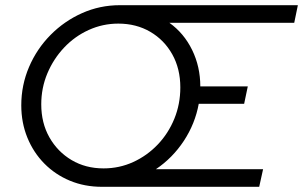

<svg xmlns="http://www.w3.org/2000/svg" viewBox="-20 -720 1168 740"><path d="M373 0Q306 0 249.5 -23.5Q193 -47 151 -89.5Q109 -132 85.5 -189.5Q62 -247 62 -314Q62 -392 92 -462Q122 -532 175 -585.5Q228 -639 296.5 -669.5Q365 -700 442 -700H1128L1114 -632H633Q689 -592 720.5 -527.5Q752 -463 752 -387H935L921 -320H746Q732 -243 688.5 -177Q645 -111 581 -68H994L979 0ZM379 -71Q440 -71 493.5 -95.5Q547 -120 588 -163Q629 -206 652 -262.5Q675 -319 675 -383Q675 -455 644 -510.5Q613 -566 559 -597.5Q505 -629 436 -629Q376 -629 322 -604.5Q268 -580 227 -536.5Q186 -493 162.5 -437Q139 -381 139 -318Q139 -246 170.5 -190.5Q202 -135 256 -103Q310 -71 379 -71Z"/></svg>

Font: Red Hat Display
Style: Italic
Weight: 300
Italic angle: -12°
Designer: Pentagram, MCKL
Foundry: Pentagram, MCKL
Version: Version 1.023